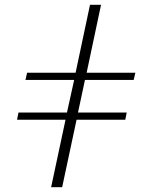

<svg xmlns="http://www.w3.org/2000/svg" viewBox="-20 -780 591 800"><path d="M193 0H239L299 -281H502L508 -311H305L334 -447H537L544 -477H341L401 -760H355L295 -477H93L86 -447H289L259 -311H57L51 -281H253Z"/></svg>

Font: Noto Serif Display Light
Style: Italic
Weight: 300
Italic angle: -12°
Designer: Monotype Design Team
Foundry: Monotype Imaging Inc.
Version: Version 2.009